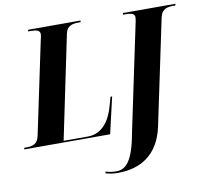

<svg xmlns="http://www.w3.org/2000/svg" viewBox="-136 -822 1258 1170"><g transform="rotate(-10 493.0 -237.0)"><path d="M-38 0H494L546 -225H536L520 -168C497 -84 447 -10 359 -10H208L341 -649C350 -696 384 -704 422 -704H435L437 -714H113L110 -704H124C159 -704 184 -700 184 -674C184 -666 181 -653 177 -637L57 -67C47 -17 14 -10 -20 -10H-35ZM502 240C634 240 753 180 790 3L927 -648C938 -697 971 -704 1010 -704H1022L1024 -714H699L697 -704H710C745 -704 770 -700 770 -676C770 -668 768 -659 767 -652L626 18C596 186 551 229 493 229C473 229 447 226 428 219L424 229C447 236 469 240 502 240Z"/></g></svg>

Font: Noto Serif Display Condensed ExtraBold
Style: Italic
Weight: 800
Width: 3
Italic angle: -12°
Designer: Monotype Design Team
Foundry: Monotype Imaging Inc.
Version: Version 2.009